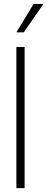

<svg xmlns="http://www.w3.org/2000/svg" viewBox="-20 -970 244 990"><path d="M106.9 -727.5V0H64.5V-727.5ZM64.5 -803.2 153.3 -949.7H204.1L102.5 -803.2Z"/></svg>

Font: Inter Display Extra Light
Style: Regular
Weight: 200
Designer: Rasmus Andersson
Foundry: rsms
Version: Version 4.000;git-4fc901f